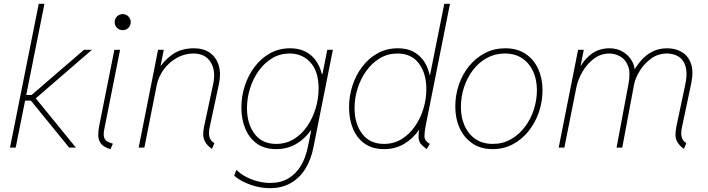

<svg xmlns="http://www.w3.org/2000/svg" viewBox="-20 -772 3700 1004"><path d="M32.2 0 182.6 -752H212.4L117.2 -275.4H154.3L131.8 -263.7L419.4 -511.7H460.9L159.2 -251L158.2 -268.6L377 0H341.8L131.8 -257.8L149.4 -246.1H111.3L62 0Z M557.6 7.8Q521.5 -2.4 507.6 -21.5Q493.7 -40.5 493.7 -64.7Q493.7 -88.9 499 -115.2L578.1 -511.7H607.9L525.4 -96.7Q519.5 -66.9 524.7 -52.5Q529.8 -38.1 542 -31.7Q554.2 -25.4 570.3 -20.5ZM621.6 -614.3Q604 -614.3 591.8 -626.5Q579.6 -638.7 579.6 -656.2Q579.6 -673.8 591.8 -686Q604 -698.2 621.6 -698.2Q639.2 -698.2 651.4 -686Q663.6 -673.8 663.6 -656.2Q663.6 -638.7 651.4 -626.5Q639.2 -614.3 621.6 -614.3Z M1088.4 6.8Q1064.5 -10.3 1054 -28.1Q1043.5 -45.9 1042.7 -66.2Q1042 -86.4 1047.4 -111.3L1094.2 -330.1Q1109.9 -401.9 1081.5 -447Q1053.2 -492.2 992.2 -492.2Q944.8 -492.2 904.3 -469.2Q863.8 -446.3 835.9 -408.2Q808.1 -370.1 799.3 -325.2L734.9 0H705.1L806.6 -511.7H836.4L819.8 -427.7H834L805.7 -404.3Q833.5 -452.6 879.9 -486.1Q926.3 -519.5 994.1 -519.5Q1044.4 -519.5 1077.9 -495.6Q1111.3 -471.7 1124 -429.2Q1136.7 -386.7 1124.5 -331.1L1075.7 -103.5Q1070.3 -77.1 1075.2 -56.6Q1080.1 -36.1 1101.1 -23.4Z M1391.6 211.9Q1354 211.9 1318.4 202.6Q1282.7 193.4 1253.2 178.5Q1223.6 163.6 1204.6 146.5L1216.3 116.2Q1235.4 135.7 1263.7 151.1Q1292 166.5 1325.4 175.5Q1358.9 184.6 1393.1 184.6Q1447.8 184.6 1487.5 161.1Q1527.3 137.7 1553 95.2Q1578.6 52.7 1589.8 -3.9L1607.4 -89.8H1594.7L1615.2 -127L1665 -361.3L1658.2 -385.7H1666.5L1691.4 -511.7H1720.7L1619.1 -2Q1606.4 63.5 1576.2 111.6Q1545.9 159.7 1499.5 185.8Q1453.1 211.9 1391.6 211.9ZM1423.8 7.8Q1363.8 7.8 1323.5 -21Q1283.2 -49.8 1262.7 -99.1Q1242.2 -148.4 1242.2 -209.5Q1242.2 -269 1260.5 -324.5Q1278.8 -379.9 1312.3 -423.8Q1345.7 -467.8 1392.6 -493.7Q1439.5 -519.5 1496.6 -519.5Q1552.2 -519.5 1591.3 -493.9Q1630.4 -468.3 1650.9 -420.9Q1671.4 -373.5 1671.4 -308.1Q1671.4 -249.5 1654.8 -193.1Q1638.2 -136.7 1606.2 -91.3Q1574.2 -45.9 1528.3 -19Q1482.4 7.8 1423.8 7.8ZM1424.3 -19.5Q1475.6 -19.5 1516.6 -44.7Q1557.6 -69.8 1586.4 -112.1Q1615.2 -154.3 1630.6 -205.6Q1646 -256.8 1646 -308.6Q1646 -398.4 1603.5 -445.3Q1561 -492.2 1494.6 -492.2Q1444.3 -492.2 1403.3 -467.5Q1362.3 -442.9 1332.8 -401.6Q1303.2 -360.4 1287.4 -309.6Q1271.5 -258.8 1271.5 -206.5Q1271.5 -125 1311 -72.3Q1350.6 -19.5 1424.3 -19.5Z M2210.9 7.8Q2194.8 -4.9 2183.8 -15.6Q2172.9 -26.4 2169.7 -45.7Q2166.5 -64.9 2173.8 -103.5L2176.8 -92.8H2164.1L2183.6 -127L2227.5 -348.6L2219.7 -378.9H2228.5L2303.2 -752H2333L2206.1 -115.2Q2199.7 -84.5 2199.5 -60.1Q2199.2 -35.6 2227.5 -19.5ZM1987.8 7.8Q1927.2 7.8 1886.5 -21.2Q1845.7 -50.3 1825.4 -99.9Q1805.2 -149.4 1805.2 -210.4Q1805.2 -269.5 1823.2 -325Q1841.3 -380.4 1875 -424.3Q1908.7 -468.3 1955.6 -493.9Q2002.4 -519.5 2059.6 -519.5Q2118.7 -519.5 2157.5 -491.9Q2196.3 -464.4 2215.6 -416.3Q2234.9 -368.2 2234.9 -306.6Q2234.9 -248.5 2218.3 -192.4Q2201.7 -136.2 2169.9 -91.1Q2138.2 -45.9 2092.3 -19Q2046.4 7.8 1987.8 7.8ZM1987.8 -19.5Q2039.1 -19.5 2079.8 -44.4Q2120.6 -69.3 2149.7 -111.1Q2178.7 -152.8 2194.1 -203.6Q2209.5 -254.4 2209.5 -306.2Q2209.5 -388.2 2170.4 -440.2Q2131.3 -492.2 2058.1 -492.2Q2007.8 -492.2 1966.6 -467.5Q1925.3 -442.9 1895.5 -401.4Q1865.7 -359.9 1849.9 -309.3Q1834 -258.8 1834 -206.5Q1834 -125 1874 -72.3Q1914.1 -19.5 1987.8 -19.5Z M2556.2 7.8Q2493.7 7.8 2450 -22.2Q2406.2 -52.2 2383.5 -102.5Q2360.8 -152.8 2360.8 -214.4Q2360.8 -274.4 2379.6 -329.3Q2398.4 -384.3 2433.3 -427Q2468.3 -469.7 2516.1 -494.6Q2564 -519.5 2621.6 -519.5Q2685.1 -519.5 2728.5 -490.2Q2772 -460.9 2794.4 -411.4Q2816.9 -361.8 2816.9 -300.8Q2816.9 -240.7 2797.9 -185.3Q2778.8 -129.9 2744.1 -86.4Q2709.5 -43 2661.6 -17.6Q2613.8 7.8 2556.2 7.8ZM2557.1 -19.5Q2608.4 -19.5 2650.6 -43.2Q2692.9 -66.9 2723.6 -106.9Q2754.4 -147 2771 -197.5Q2787.6 -248 2787.6 -301.3Q2787.6 -355.5 2767.8 -398.7Q2748 -441.9 2710.7 -467Q2673.3 -492.2 2620.1 -492.2Q2568.4 -492.2 2525.9 -468.8Q2483.4 -445.3 2453.1 -405.5Q2422.9 -365.7 2406.5 -315.7Q2390.1 -265.6 2390.1 -211.9Q2390.1 -157.7 2409.7 -114Q2429.2 -70.3 2466.6 -44.9Q2503.9 -19.5 2557.1 -19.5Z M3556.2 6.8Q3532.2 -11.2 3522.2 -29.1Q3512.2 -46.9 3512.2 -66.9Q3512.2 -86.9 3517.1 -111.3L3563 -328.1Q3573.7 -377.9 3568.1 -409.9Q3562.5 -441.9 3546.6 -460Q3530.8 -478 3509.5 -485.1Q3488.3 -492.2 3467.8 -492.2Q3421.4 -492.2 3385 -465.8Q3348.6 -439.5 3325.4 -401.6Q3302.2 -363.8 3295.4 -329.1L3233.9 0H3204.1L3266.6 -334Q3277.8 -393.6 3263.7 -428.2Q3249.5 -462.9 3222.2 -477.5Q3194.8 -492.2 3167 -492.2Q3121.6 -492.2 3085.4 -464.8Q3049.3 -437.5 3025.9 -397Q3002.4 -356.4 2994.1 -316.4L2931.2 0H2901.4L3002.9 -511.7H3032.7L3016.1 -427.7H3023.9L3005.9 -404.3Q3025.9 -452.1 3067.6 -485.8Q3109.4 -519.5 3167 -519.5Q3206.1 -519.5 3235.8 -502Q3265.6 -484.4 3282.5 -456.5Q3299.3 -428.7 3299.8 -397.5L3290 -410.2H3311.5L3296.9 -406.2Q3311.5 -432.1 3334.7 -458.3Q3357.9 -484.4 3391.1 -502Q3424.3 -519.5 3469.7 -519.5Q3511.2 -519.5 3544.7 -500.2Q3578.1 -481 3593 -439.9Q3607.9 -398.9 3594.2 -334L3545.4 -103.5Q3539.6 -75.7 3544.7 -55.4Q3549.8 -35.2 3568.8 -23.4Z"/></svg>

Font: Reddit Sans ExtraLight
Style: Italic
Weight: 250
Italic angle: -11.25°
Designer: Stephen Hutchings
Version: Version 1.013